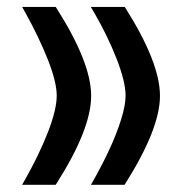

<svg xmlns="http://www.w3.org/2000/svg" viewBox="-20 -524 517 542"><path d="M326.2 -2.4H253.4H236.8L245.1 -17.1Q270 -61.5 289.6 -103.8Q309.1 -146 321.8 -186.5Q334.5 -227.1 334.5 -253.9Q334.5 -293 309.1 -358.2Q283.7 -423.3 245.1 -489.7L236.3 -504.4H253.4H326.7H332L335 -500Q431.6 -346.7 431.6 -253.4Q431.6 -161.1 334.5 -6.8L331.5 -2.4ZM131.8 -2.4H59.1H42.5L50.8 -17.1Q89.8 -85.9 115 -150.1Q140.1 -214.4 140.1 -253.9Q140.1 -292.5 115 -356Q89.8 -419.4 50.8 -489.7L42.5 -504.4H59.1H131.8H137.2L140.1 -500Q237.3 -347.2 237.3 -253.4Q237.3 -159.7 140.1 -6.8L137.2 -2.4Z"/></svg>

Font: Samim FD-WOL
Style: Medium-FD-WOL
Weight: 500
Foundry: DejaVu fonts team - Redesigned by Saber Rastikerdar
Version: Version 4.0.0